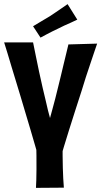

<svg xmlns="http://www.w3.org/2000/svg" viewBox="-43 -909 490 929"><path d="M131 0Q133 -29 133.5 -89.5Q134 -150 132 -234L260 -224Q260 -188 260 -156Q260 -124 261 -96.5Q262 -69 263 -45.5Q264 -22 266 -1ZM-23 -704H117Q123 -674 130.5 -637.5Q138 -601 146 -562.5Q154 -524 163 -486Q171 -454 177.5 -425Q184 -396 189.5 -373.5Q195 -351 199 -338Q204 -356 210.5 -380Q217 -404 224.5 -432.5Q232 -461 239 -491Q245 -516 251.5 -542Q258 -568 264 -594.5Q270 -621 276.5 -646Q283 -671 288 -694L427 -698Q420 -678 411.5 -652.5Q403 -627 393 -597.5Q383 -568 372.5 -536Q362 -504 352 -470Q336 -421 320.5 -372.5Q305 -324 291 -279.5Q277 -235 266 -198.5Q255 -162 248 -137L146 -138Q138 -167 127.5 -202.5Q117 -238 105.5 -278Q94 -318 81 -360Q68 -402 56 -444Q45 -481 34 -516.5Q23 -552 13 -585.5Q3 -619 -6 -649Q-15 -679 -23 -704ZM153 -727 117 -782Q136 -794 157 -806Q178 -818 199 -831Q214 -841 228 -850.5Q242 -860 256.5 -870Q271 -880 284 -889L331 -814Q315 -806 299 -799Q283 -792 267.5 -785Q252 -778 237 -770Q223 -764 209 -756.5Q195 -749 181 -742Q167 -735 153 -727Z"/></svg>

Font: Truculenta ExtraBold
Style: Regular
Weight: 800
Version: Version 1.002